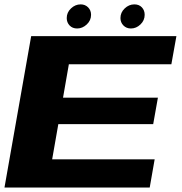

<svg xmlns="http://www.w3.org/2000/svg" viewBox="-26 -836 810 856"><path d="M-6 0H641.5L663.5 -125.5H206.5L234 -282.5H657L678 -400.5H255L281 -549.5H738L760.5 -675H113ZM318 -709Q341.5 -709 360.8 -727Q380 -745 380 -770Q380 -790 366.8 -803.2Q353.5 -816.5 333.5 -816.5Q309.5 -816.5 290.5 -798.5Q271.5 -780.5 271.5 -755.5Q271.5 -736 284.2 -722.5Q297 -709 318 -709ZM557.5 -709Q581.5 -709 600.2 -727Q619 -745 619 -770Q619 -790 606.5 -803.2Q594 -816.5 573 -816.5Q549 -816.5 530 -798.5Q511 -780.5 511 -755.5Q511 -736 524.2 -722.5Q537.5 -709 557.5 -709Z"/></svg>

Font: Anybody Expanded
Style: Bold Italic
Weight: 700
Width: 7
Italic angle: -10°
Version: Version 1.113;gftools[0.9.25]